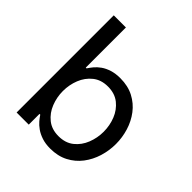

<svg xmlns="http://www.w3.org/2000/svg" viewBox="-205 -906 1062 1062"><g transform="rotate(45 326.0 -375.0)"><path d="M352 10Q315 10 286.5 0.5Q258 -9 237.5 -23.5Q217 -38 203.5 -54Q190 -70 181 -84H175V0H80V-760H175V-446H181Q190 -460 203.5 -476.5Q217 -493 237.5 -507.5Q258 -522 286.5 -531Q315 -540 352 -540Q412 -540 457 -516.5Q502 -493 532 -453.5Q562 -414 577 -365Q592 -316 592 -265Q592 -214 577 -165Q562 -116 532 -76.5Q502 -37 457 -13.5Q412 10 352 10ZM336 -71Q390 -71 425.5 -99.5Q461 -128 478.5 -172.5Q496 -217 496 -265Q496 -314 478.5 -358Q461 -402 425.5 -430.5Q390 -459 336 -459Q283 -459 247.5 -430.5Q212 -402 194.5 -358Q177 -314 177 -265Q177 -217 194.5 -172.5Q212 -128 247.5 -99.5Q283 -71 336 -71Z"/></g></svg>

Font: Be Vietnam Pro Variable Thin
Style: Regular
Weight: 100
Designer: Lam Bao, Tony Le, Vietanh Nguyen
Foundry: Yellow Type Foundry
Version: Version 1.002